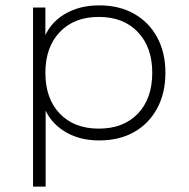

<svg xmlns="http://www.w3.org/2000/svg" viewBox="-20 -515 702 715"><path d="M103 180V-487H149V-367H142Q163 -427 218.5 -461Q274 -495 349 -495Q424 -495 479 -464Q534 -433 565 -376.5Q596 -320 596 -244Q596 -168 565 -111Q534 -54 479 -23Q424 8 349 8Q274 8 219 -26.5Q164 -61 143 -120H150V180ZM348 -36Q440 -36 493.5 -92Q547 -148 547 -244Q547 -339 493.5 -395.5Q440 -452 348 -452Q256 -452 202.5 -395.5Q149 -339 149 -244Q149 -148 202.5 -92Q256 -36 348 -36Z"/></svg>

Font: Nunito Sans 10pt SemiExpanded ExtraLight
Style: Regular
Weight: 250
Width: 6
Designer: Vernon Adams
Foundry: Vernon Adams
Version: Version 3.101;gftools[0.9.27]